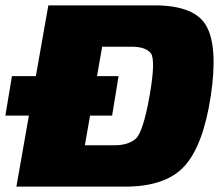

<svg xmlns="http://www.w3.org/2000/svg" viewBox="-48 -695 826 715"><path d="M-28 -264.5H369.5L393.5 -411.5H-3.5ZM13 0H418Q570 0 639.5 -77Q709 -154 737 -338Q764 -519 721.2 -597Q678.5 -675 527 -675H132ZM268 -154 332.5 -521H442.5Q494.5 -521 513.5 -496.8Q532.5 -472.5 509 -338Q485 -203 457.5 -178.5Q430 -154 378 -154Z"/></svg>

Font: Anybody Thin Black
Style: Italic
Weight: 900
Italic angle: -10°
Version: Version 1.113;gftools[0.9.25]